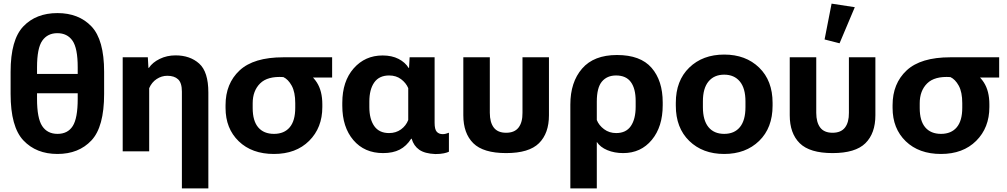

<svg xmlns="http://www.w3.org/2000/svg" viewBox="-20 -829 5515 1052"><path d="M294.7 14.6Q178.5 14.6 108.3 -59.6Q38.1 -133.8 38.1 -314.5V-435.5Q38.1 -611.3 107.8 -684.3Q177.5 -757.3 294.7 -757.3Q411.6 -757.3 481.1 -684.3Q550.5 -611.3 550.5 -435.5V-314.5Q550.5 -133.8 481 -59.6Q411.4 14.6 294.7 14.6ZM295.2 -95.5Q351.3 -95.5 378.5 -138.3Q405.8 -181.2 405.8 -286.9V-460.2Q405.8 -565.4 377.1 -606.3Q348.4 -647.2 294.2 -647.2Q240.7 -647.2 211.8 -606.3Q182.9 -565.4 182.9 -460.2V-286.9Q182.9 -181.2 211.2 -138.3Q239.5 -95.5 295.2 -95.5ZM110.4 -317.9V-423.8H478.3V-317.9Z M976.6 203.1V-326.9Q976.6 -375 955.8 -394.4Q935.1 -413.8 896.7 -413.8Q865.5 -413.8 838.4 -396Q811.3 -378.2 797.4 -345.9V0H652.3V-515.1H790L793.2 -457.3H795.9Q815.7 -487.1 855.1 -506.3Q894.5 -525.6 941.9 -525.6Q1021.2 -525.6 1071.4 -480.6Q1121.6 -435.5 1121.6 -322.3V203.1Z M1480.9 14.6Q1360.1 14.6 1288 -55.1Q1215.8 -124.8 1215.8 -237.8V-252.9Q1215.8 -371.3 1292.8 -443.2Q1369.9 -515.1 1532.2 -515.1H1799.8V-404.3H1634.3V-446.8Q1686 -423.8 1716.1 -377.1Q1746.1 -330.3 1746.1 -257.4V-242.2Q1746.1 -129.2 1673.9 -57.3Q1601.7 14.6 1480.9 14.6ZM1481.2 -95.5Q1537.1 -95.5 1567.4 -131.5Q1597.7 -167.5 1597.7 -238.3V-264.2Q1597.7 -324.2 1578.4 -359.4Q1559.1 -394.5 1532.5 -406.7Q1445.8 -412.4 1405.2 -371.9Q1364.5 -331.5 1364.5 -263.2V-237.3Q1364.5 -166.5 1394.9 -131Q1425.3 -95.5 1481.2 -95.5Z M2078.9 9.8Q1976.8 9.8 1916.1 -61.4Q1855.5 -132.6 1855.5 -249.8V-265.6Q1855.5 -383.3 1917.7 -454.2Q1980 -525.1 2076.2 -525.1Q2127.2 -525.1 2163.7 -506.3Q2200.2 -487.5 2219 -456.8H2221.2L2224.4 -515.1H2361.3V-156Q2361.3 -119.9 2373.2 -106.9Q2385 -94 2405.8 -94Q2413.6 -94 2422.7 -96.2Q2431.9 -98.4 2439.7 -101.8V2.2Q2431.6 6.8 2412 11Q2392.3 15.1 2365.2 15.1Q2307.6 12.7 2277.2 -8.5Q2246.8 -29.8 2235.6 -68.8H2232.9Q2206.8 -28.1 2169.9 -9.2Q2133.1 9.8 2078.9 9.8ZM2111.8 -99.9Q2149.4 -99.9 2177.1 -120Q2204.8 -140.1 2216.8 -171.6V-346.2Q2204.6 -374.8 2177.6 -395.1Q2150.6 -415.5 2112.1 -415.5Q2057.6 -415.5 2030.6 -377.2Q2003.7 -338.9 2003.7 -272.5V-241.9Q2003.7 -176.8 2030.5 -138.3Q2057.4 -99.9 2111.8 -99.9Z M2753.2 9.8Q2627.9 9.8 2573.2 -44.3Q2518.6 -98.4 2518.6 -197.4V-515.1H2663.8V-210.9Q2663.8 -158.9 2685.4 -130.2Q2707 -101.6 2753.2 -101.6Q2799.3 -101.6 2821.3 -130.2Q2843.3 -158.9 2842.8 -210.9V-515.1H2987.8V-197.4Q2987.8 -98.4 2933.1 -44.3Q2878.4 9.8 2753.2 9.8Z M3105 203.1V-256.1Q3105 -378.7 3169.3 -453.1Q3233.6 -527.6 3360.6 -527.6Q3489.3 -527.6 3550.2 -457.3Q3611.1 -387 3611.1 -268.1V-252.4Q3611.1 -134.5 3551.3 -62.4Q3491.5 9.8 3394.5 9.8Q3346.7 9.8 3307.7 -6.3Q3268.8 -22.5 3250 -51.5V203.1ZM3356.2 -99.9Q3410.2 -99.9 3436.5 -138.3Q3462.9 -176.8 3462.9 -244.4V-275.9Q3462.9 -343.5 3436.5 -379.5Q3410.2 -415.5 3355.5 -415.5Q3306.2 -415.5 3278.1 -382.2Q3250 -348.9 3250 -272V-171.4Q3261.2 -142.6 3289.7 -121.2Q3318.1 -99.9 3356.2 -99.9Z M3682.9 -250V-265.6Q3682.9 -387.2 3756.5 -458.6Q3830.1 -530 3948 -530Q4065.9 -530 4139.5 -458.6Q4213.1 -387.2 4213.1 -265.6V-250Q4213.1 -128.4 4139.5 -56.9Q4065.9 14.6 3948 14.6Q3830.1 14.6 3756.5 -56.9Q3682.9 -128.4 3682.9 -250ZM3831.3 -273.7V-241.9Q3831.3 -169.9 3861.7 -132.7Q3892.1 -95.5 3948 -95.5Q4003.9 -95.5 4034.2 -132.7Q4064.5 -169.9 4064.5 -241.9V-273.7Q4064.5 -345.5 4033.6 -382.7Q4002.7 -419.9 3948 -419.9Q3893.1 -419.9 3862.2 -382.7Q3831.3 -345.5 3831.3 -273.7Z M4541.7 9.8Q4416.5 9.8 4361.8 -44.3Q4307.1 -98.4 4307.1 -197.4V-515.1H4452.4V-210.9Q4452.4 -158.9 4474 -130.2Q4495.6 -101.6 4541.7 -101.6Q4587.9 -101.6 4609.9 -130.2Q4631.8 -158.9 4631.3 -210.9V-515.1H4776.4V-197.4Q4776.4 -98.4 4721.7 -44.3Q4667 9.8 4541.7 9.8ZM4580.1 -591.8 4498 -612.8 4536.4 -809.1 4663.6 -789.6Z M5135.7 14.6Q5014.9 14.6 4942.7 -55.1Q4870.6 -124.8 4870.6 -237.8V-252.9Q4870.6 -371.3 4947.6 -443.2Q5024.7 -515.1 5187 -515.1H5454.6V-404.3H5289.1V-446.8Q5340.8 -423.8 5370.8 -377.1Q5400.9 -330.3 5400.9 -257.4V-242.2Q5400.9 -129.2 5328.7 -57.3Q5256.5 14.6 5135.7 14.6ZM5136 -95.5Q5191.9 -95.5 5222.2 -131.5Q5252.4 -167.5 5252.4 -238.3V-264.2Q5252.4 -324.2 5233.2 -359.4Q5213.9 -394.5 5187.3 -406.7Q5100.6 -412.4 5059.9 -371.9Q5019.3 -331.5 5019.3 -263.2V-237.3Q5019.3 -166.5 5049.7 -131Q5080.1 -95.5 5136 -95.5Z"/></svg>

Font: RobotoFlex
Style: Regular
Weight: 400
Designer: Berlow after Robertson
Foundry: Google
Version: Version 2.136